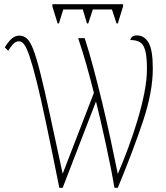

<svg xmlns="http://www.w3.org/2000/svg" viewBox="-20 -896 792 916"><path d="M255 -784 230 -865V-876H567V-865L542 -784H536L514 -851H423L401 -784H395L375 -851H282L261 -784ZM263 0Q226 -185 199.5 -310.5Q173 -436 153.5 -513Q134 -590 120 -630.5Q106 -671 94.5 -685Q83 -699 71 -699Q54 -699 41.5 -684.5Q29 -670 19 -654L3 -670Q18 -695 34.5 -710.5Q51 -726 73 -726Q93 -726 108.5 -712Q124 -698 139 -659.5Q154 -621 172.5 -547.5Q191 -474 216.5 -356.5Q242 -239 279 -67L428 -453Q410 -524 393 -584.5Q376 -645 353 -714H384Q404 -653 425 -574.5Q446 -496 467 -409Q488 -322 507 -234Q526 -146 542 -66Q567 -124 591.5 -190Q616 -256 636 -322.5Q656 -389 668.5 -452Q681 -515 681 -567Q681 -627 672.5 -656.5Q664 -686 646.5 -695.5Q629 -705 602 -705Q602 -712 609.5 -719.5Q617 -727 633 -727Q668 -727 688.5 -693Q709 -659 709 -569Q709 -458 662.5 -318.5Q616 -179 542 0H526Q519 -42 508 -98Q497 -154 484 -213Q471 -272 459 -324.5Q447 -377 438 -412L279 0Z"/></svg>

Font: Noto Serif Condensed Thin
Style: Regular
Weight: 100
Width: 3
Designer: Monotype Design Team
Foundry: Monotype Imaging Inc.
Version: Version 2.013; ttfautohint (v1.8.4.7-5d5b)